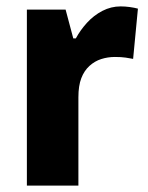

<svg xmlns="http://www.w3.org/2000/svg" viewBox="-20 -580 462 600"><path d="M357 -560Q371 -560 385.5 -558Q400 -556 411 -553L396 -396Q386 -398 372.5 -400Q359 -402 339 -402Q317 -402 296.5 -395.5Q276 -389 259.5 -374Q243 -359 234 -335.5Q225 -312 225 -276V0H64V-550H185L209 -460H217Q231 -486 252 -509Q273 -532 300 -546Q327 -560 357 -560Z"/></svg>

Font: Noto Sans Khmer SemiCondensed ExtraBold
Style: Regular
Weight: 800
Width: 4
Designer: Danh Hong and the Monotype Design Team
Foundry: Monotype Imaging Inc.
Version: Version 2.004